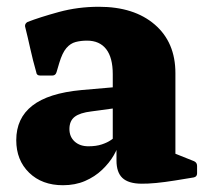

<svg xmlns="http://www.w3.org/2000/svg" viewBox="-20 -533 615 567"><path d="M166 14Q104 14 66 -23Q28 -60 28 -119Q28 -184 75.5 -221Q123 -258 220 -267L335 -277L331 -215L250 -204Q216 -200 200.5 -188Q185 -176 185 -152Q185 -129 200.5 -115Q216 -101 241 -101Q264 -101 280.5 -106.5Q297 -112 307 -119Q317 -126 321 -129L333 -117Q329 -97 316 -74.5Q303 -52 281.5 -31.5Q260 -11 231 1.5Q202 14 166 14ZM313 -314Q313 -363 293.5 -388Q274 -413 237 -413Q219 -413 203.5 -409Q188 -405 176 -391Q164 -377 155 -347L147 -320Q144 -310 135 -310H98Q88 -310 87 -320Q77 -355 69.5 -389Q62 -423 54 -455Q53 -463 61 -468Q97 -482 153.5 -497.5Q210 -513 272 -513Q376 -513 437 -460.5Q498 -408 498 -317V-162H313ZM498 -162V-50L478 -87L553 -57Q562 -53 562 -43V-21Q562 -11 552 -9L497 0Q435 10 397 9.5Q359 9 341.5 -7.5Q324 -24 324 -59V-103L313 -111V-162Z"/></svg>

Font: Hahmlet ExtraBold
Style: Regular
Weight: 800
Designer: Minjoo Ham & Mark Frömberg
Foundry: hypertype
Version: Version 1.002